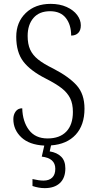

<svg xmlns="http://www.w3.org/2000/svg" viewBox="-20 -743 503 993"><path d="M244 9 237 40Q275 46 296.5 67.5Q318 89 318 128Q318 177 290 203.5Q262 230 211 230Q181 230 148 219V183Q182 191 205 191Q234 191 250 175.5Q266 160 266 130Q266 75 196 67L209 10Q131 6 90 -33Q49 -72 49 -127Q49 -150 61 -166.5Q73 -183 95 -183Q97 -114 130 -70.5Q163 -27 226 -27Q289 -27 323 -62.5Q357 -98 357 -164Q357 -206 343 -234.5Q329 -263 300 -286Q271 -309 216 -337Q137 -377 100.5 -425Q64 -473 64 -553Q64 -628 113 -675.5Q162 -723 242 -723Q289 -723 324.5 -707Q360 -691 379 -665.5Q398 -640 398 -612Q398 -586 384.5 -572.5Q371 -559 348 -559Q348 -615 320.5 -650Q293 -685 239 -685Q183 -685 153 -650Q123 -615 123 -557Q123 -515 136 -486.5Q149 -458 177 -435.5Q205 -413 256 -388Q337 -346 377 -301Q417 -256 417 -181Q417 -96 371.5 -46.5Q326 3 244 9Z"/></svg>

Font: Noto Serif NarrowLight
Style: Regular
Weight: 300
Width: 4
Designer: Monotype Design Team
Foundry: Monotype Imaging Inc.
Version: Version 1.001